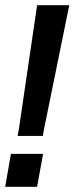

<svg xmlns="http://www.w3.org/2000/svg" viewBox="-27 -720 287 740"><path d="M46 -224 116 -700H240L143 -224L138 -196H41ZM15 -127H139L116 0H-7Z"/></svg>

Font: Cabin SemiBold
Style: Italic
Weight: 600
Italic angle: -7°
Designer: Pablo Impallari
Foundry: Pablo Impallari. http://www.impallari.com Igino Marini. http://www.ikern.com
Version: Version 2.200